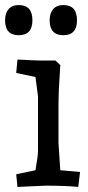

<svg xmlns="http://www.w3.org/2000/svg" viewBox="-28 -733 349 758"><path d="M222 -713Q276 -713 276 -653Q276 -594 222 -594Q168 -594 168 -653Q168 -681 182 -697Q196 -713 222 -713ZM46 -713Q100 -713 100 -653Q100 -594 46 -594Q-8 -594 -8 -653Q-8 -681 6 -697Q20 -713 46 -713ZM288 -54 281 5Q232 0 152 0L41 5L36 -45L112 -61Q122 -117 122 -137V-353L112 -429L36 -445L41 -498Q113 -494 133 -494H191L210 -476Q203 -373 203 -323V-167L210 -61Z"/></svg>

Font: Andada
Style: Regular
Weight: 400
Designer: Carolina Giovagnoli
Foundry: Carolina Giovagnoli
Version: Version 1.003